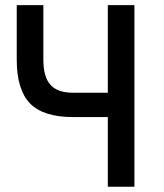

<svg xmlns="http://www.w3.org/2000/svg" viewBox="-20 -713 626 733"><path d="M258.8 -266.1Q145.5 -266.1 94.7 -318.1Q43.9 -370.1 43.9 -485.8V-693.4H145.5V-485.8Q145.5 -419.4 172.6 -389.2Q199.7 -358.9 258.8 -358.9H391.6V-693.4H493.2V0H391.6V-266.1Z"/></svg>

Font: Cascadia Code NF
Style: Regular
Weight: 400
Monospace: yes
Designer: Aaron Bell
Foundry: Saja Typeworks
Version: Version 2404.023; ttfautohint (v1.8.4)